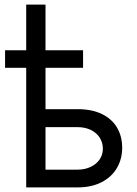

<svg xmlns="http://www.w3.org/2000/svg" viewBox="-20 -814 593 834"><path d="M340.8 -519.5V-595.7H2V-519.5ZM422.4 -318.8C393.4 -332.8 358.4 -339.8 317.4 -339.8H165V-261.7H317.4C338.2 -261.7 356.9 -257.8 373.5 -250C390.1 -242.2 403.2 -231.1 412.6 -216.8C422 -202.5 426.8 -186.2 426.8 -168C426.8 -150.4 422 -134.8 412.6 -121.1C403.2 -107.4 390.1 -96.7 373.5 -88.9C356.9 -81.1 338.2 -77.1 317.4 -77.1H177.7V-793.9H93.8V0H317.4C357.7 0 392.6 -7.6 421.9 -22.9C451.2 -38.2 473.3 -58.9 488.3 -85C503.3 -111 510.7 -140 510.7 -171.9C510.7 -205.1 503.3 -234.4 488.3 -259.8C473.3 -285.2 451.3 -304.9 422.4 -318.8Z"/></svg>

Font: Pretendard Variable
Style: Regular
Weight: 400
Designer: Base glyphs from Inter by Rasmus Andersson; Hangeul glyphs from Noto Sans CJK(Source Han Sans) by Jang Soo-young and Kan
Foundry: Kil Hyung-jin
Version: Version 1.309;Glyphs 3.2 (3225)